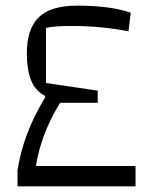

<svg xmlns="http://www.w3.org/2000/svg" viewBox="-20 -660 533 680"><path d="M460 -72V0H42V-56Q62 -188 140 -315V-320Q104 -339 89.5 -377Q75 -415 75 -471Q75 -557 117 -598.5Q159 -640 253 -640Q371 -640 443 -615L435 -549Q392 -558 338.5 -563Q285 -568 239 -568Q168 -568 143 -561V-366L326 -339V-296H193Q126 -188 107 -72Z"/></svg>

Font: Changa Light
Style: Regular
Weight: 300
Designer: Eduardo Rodriguez Tunni
Foundry: Eduardo Rodriguez Tunni
Version: Version 2.002; ttfautohint (v1.5) -l 8 -r 50 -G 110 -x 14 -H